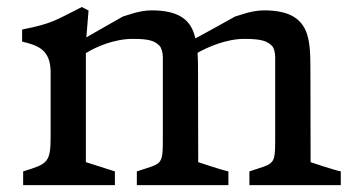

<svg xmlns="http://www.w3.org/2000/svg" viewBox="-20 -539 1020 559"><path d="M47.4 0H314.5V-40L230 -66.9V-384.3C258.8 -402.3 312 -425.8 366.7 -425.8C415 -425.8 430.7 -419.9 444.8 -405.3C450.2 -399.4 454.1 -385.7 454.1 -372.6V-143.6C454.1 -54.7 454.1 -65.4 378.4 -40V0H645V-40C625 -43.9 557.1 -66.9 557.1 -66.9L556.6 -313.5C556.6 -337.4 556.6 -362.3 555.2 -385.3C585.4 -402.3 639.2 -425.8 691.4 -425.8C739.7 -425.8 757.8 -419.9 772 -405.3C777.8 -399.4 781.2 -385.7 781.2 -372.6V-143.6C781.2 -54.7 781.2 -65.4 706.1 -40V0H972.2V-40C952.1 -43.9 884.3 -66.9 884.3 -66.9L883.8 -318.4C882.8 -416 892.6 -508.8 749 -508.8C711.9 -508.8 677.2 -494.1 664.1 -490.7C617.2 -464.4 556.6 -431.2 548.8 -427.2C537.6 -477.5 505.9 -508.8 421.4 -508.8C384.8 -508.8 350.1 -494.1 337.4 -490.7C287.1 -462.4 231.4 -430.2 231.4 -430.2L237.8 -508.3L218.3 -518.6C145.5 -482.4 133.8 -470.2 44.4 -453.1V-418C85.9 -407.2 127.4 -397.9 127.4 -328.6V-142.6C127.4 -65.4 119.1 -62 47.4 -40Z"/></svg>

Font: Donegal One
Style: Regular
Weight: 400
Designer: Gary Lonergan
Foundry: Sorkin Type Co.
Version: Version 1.004